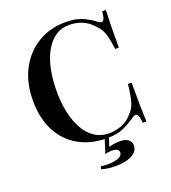

<svg xmlns="http://www.w3.org/2000/svg" viewBox="-160 -840 1020 1146"><g transform="rotate(-20 350.0 -267.0)"><path d="M388 -722Q454 -722 496.5 -702.5Q539 -683 572 -657Q592 -642 602.5 -653.5Q613 -665 617 -708H640Q638 -670 637 -615Q636 -560 636 -470H613Q607 -515 600 -545.5Q593 -576 580.5 -598Q568 -620 546 -640Q519 -670 481.5 -684.5Q444 -699 403 -699Q351 -699 312.5 -671.5Q274 -644 248.5 -596.5Q223 -549 210.5 -486Q198 -423 198 -352Q198 -279 211.5 -216.5Q225 -154 251.5 -107.5Q278 -61 317.5 -35Q357 -9 409 -9Q446 -9 485 -23Q524 -37 549 -66Q582 -96 594 -137.5Q606 -179 613 -248H636Q636 -154 637 -96.5Q638 -39 640 0H617Q613 -43 603.5 -54Q594 -65 572 -51Q535 -25 493.5 -5.5Q452 14 387 14Q285 14 208 -29Q131 -72 88.5 -153Q46 -234 46 -348Q46 -460 90 -544Q134 -628 211 -675Q288 -722 388 -722ZM403 -5 380 67Q396 62 413.5 59.5Q431 57 451 57Q485 57 503 71Q521 85 521 108Q521 137 500 154.5Q479 172 447 180Q415 188 378 188Q349 188 326.5 184.5Q304 181 288 176L293 158Q299 159 312 160.5Q325 162 339 162Q360 162 380.5 158Q401 154 415.5 145Q430 136 430 120Q430 106 418 99.5Q406 93 386 93Q378 93 365 94.5Q352 96 343 100L376 -5Z"/></g></svg>

Font: Playfair Display SemiBold
Style: Regular
Weight: 600
Designer: Claus Eggers Sørensen
Foundry: Claus Eggers Sørensen
Version: Version 1.203